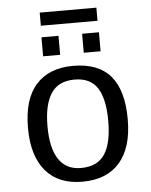

<svg xmlns="http://www.w3.org/2000/svg" viewBox="-56 -848 712 905"><g transform="rotate(-5 300.0 -396.0)"><path d="M535.6 -264.6Q535.6 -131.3 474.4 -60.8Q413.1 9.8 297.4 9.8Q184.1 9.8 123.8 -61.5Q63.5 -132.8 63.5 -264.6Q63.5 -400.9 125.2 -469.5Q187 -538.1 300.3 -538.1Q419.4 -538.1 477.5 -470.2Q535.6 -402.3 535.6 -264.6ZM443.4 -264.6Q443.4 -369.6 409.9 -421.4Q376.5 -473.1 301.8 -473.1Q226.1 -473.1 190.9 -420.4Q155.8 -367.7 155.8 -264.6Q155.8 -162.1 190.9 -108.6Q226.1 -55.2 296.4 -55.2Q374 -55.2 408.7 -107.4Q443.4 -159.7 443.4 -264.6ZM356.4 -595.2V-685.1H436V-595.2ZM164.1 -595.2V-685.1H244.6V-595.2ZM434.1 -739.7H166V-801.8H434.1Z"/></g></svg>

Font: Liberation Mono
Style: Regular
Weight: 400
Monospace: yes
Designer: Steve Matteson
Foundry: Ascender Corporation
Version: Version 2.1.5